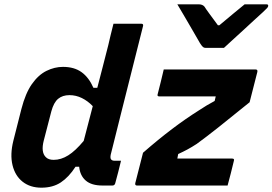

<svg xmlns="http://www.w3.org/2000/svg" viewBox="-20 -860 1263 890"><path d="M1018 -638H933Q926 -638 921 -642Q916 -646 907 -660Q902 -669 890 -689.5Q878 -710 862.5 -737Q847 -764 831 -791Q815 -818 802 -840H901Q919 -840 928 -829Q934 -819 949.5 -798Q965 -777 990 -743H997Q1036 -776 1063.5 -798.5Q1091 -821 1114 -840H1215Q1225 -840 1223 -831Q1222 -827 1218 -822.5Q1214 -818 1198 -803Q1183 -790 1158.5 -767Q1134 -744 1106.5 -719Q1079 -694 1055 -672Q1031 -650 1018 -638ZM739 -538H1165Q1175 -538 1173 -527L1137 -386Q1052 -317 994 -271Q936 -225 892 -193Q869 -178 848.5 -167Q828 -156 806 -146L802 -125H1056Q1068 -125 1064 -114Q1057 -85 1050 -57Q1043 -29 1035 0H615Q605 0 607 -11L643 -152Q714 -214 777.5 -262Q841 -310 903 -349Q921 -361 938.5 -371.5Q956 -382 975 -392L980 -413H719Q707 -413 711 -424Q719 -453 725.5 -481.5Q732 -510 739 -538ZM272 -550Q324 -550 358 -525.5Q392 -501 413 -453H431Q444 -502 456.5 -551.5Q469 -601 482 -651Q487 -674 492.5 -696Q498 -718 506 -750H635Q646 -750 643 -739Q618 -639 591.5 -534.5Q565 -430 540 -330Q515 -230 493 -142Q490 -125 496 -120Q501 -115 510 -115H541Q535 -89 528 -62.5Q521 -36 514 -10Q511 0 501 0H455Q404 0 377.5 -23Q351 -46 347 -87H330Q299 -39 262 -14.5Q225 10 172 10Q120 10 85 -17.5Q50 -45 38 -94.5Q26 -144 42 -208L79 -354Q98 -428 128 -470.5Q158 -513 195.5 -531.5Q233 -550 272 -550ZM192 -132Q204 -119 229 -119Q263 -119 296.5 -140Q330 -161 368 -207Q379 -247 389 -287.5Q399 -328 410 -368Q387 -392 359.5 -405.5Q332 -419 302 -419Q270 -419 249.5 -402Q229 -385 218 -344L183 -209Q169 -155 192 -132Z"/></svg>

Font: Recursive Sn Lnr St
Style: Bold Italic
Weight: 700
Italic angle: -15°
Version: Version 1.079;hotconv 1.0.112;makeotfexe 2.5.65598; ttfautoh